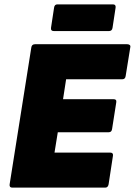

<svg xmlns="http://www.w3.org/2000/svg" viewBox="-20 -857 616 877"><path d="M36 0Q22 0 24 -15L123 -640Q125 -655 140 -655H561Q568 -655 572.5 -651.5Q577 -648 575 -640L554 -510Q552 -495 539 -495H282L268 -404H498Q514 -404 511 -389L492 -268Q490 -253 477 -253H244L229 -160H483Q498 -160 496 -146L476 -15Q473 0 461 0ZM227 -715Q211 -715 213 -730L227 -822Q229 -837 242 -837H496Q510 -837 508 -822L494 -730Q492 -715 477 -715Z"/></svg>

Font: Sofia Sans ExtraBlack
Style: Italic
Weight: 1000
Italic angle: -9°
Designer: Botio Nikoltchev, Ani Petrova
Foundry: lettersoup
Version: Version 4.100; ttfautohint (v1.8.4.7-5d5b)